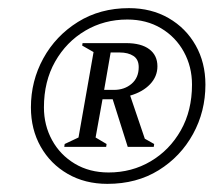

<svg xmlns="http://www.w3.org/2000/svg" viewBox="-20 -690 540 472"><path d="M244 -238Q189 -238 146.5 -262.5Q104 -287 80 -329.5Q56 -372 56 -426Q56 -491 86.5 -546.5Q117 -602 171.5 -636Q226 -670 297 -670Q352 -670 394.5 -645.5Q437 -621 461 -578.5Q485 -536 485 -482Q485 -416 454.5 -360.5Q424 -305 370 -271.5Q316 -238 244 -238ZM247 -266Q304 -266 350.5 -293.5Q397 -321 424.5 -369.5Q452 -418 452 -482Q452 -526 432 -562.5Q412 -599 376 -620.5Q340 -642 293 -642Q236 -642 189.5 -614.5Q143 -587 115.5 -538.5Q88 -490 88 -426Q88 -382 108 -345.5Q128 -309 164 -287.5Q200 -266 247 -266ZM138 -329 139 -336 173 -352 210 -562 182 -578 183 -584H290Q327 -584 347 -569Q367 -554 367 -527Q367 -502 349 -483Q331 -464 300 -455L336 -349L359 -336L358 -329H294L257 -446H232L215 -352L242 -336L241 -329ZM274 -561H252L236 -469H260Q286 -469 303.5 -484Q321 -499 321 -525Q321 -544 308 -552.5Q295 -561 274 -561Z"/></svg>

Font: Spectral SC
Style: Italic
Weight: 400
Italic angle: -10°
Designer: Jean-Baptiste Levee
Foundry: Production Type
Version: Version 2.001